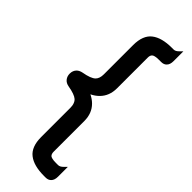

<svg xmlns="http://www.w3.org/2000/svg" viewBox="-314 -792 957 957"><g transform="rotate(45 164.5 -314.0)"><path d="M116.2 24.4V-181.6Q116.2 -190.4 115.2 -196Q114.3 -201.7 113.3 -204.8Q112.3 -208 111.1 -210.9Q109.9 -213.9 108.4 -216.8Q105 -222.7 100.1 -227.5Q83 -242.7 34.7 -251Q14.6 -254.4 3.9 -267.8Q-6.8 -281.2 -6.8 -299.8Q-6.8 -321.3 6.8 -335Q17.6 -345.2 34.7 -348.6Q85 -357.4 101.6 -374Q116.2 -388.2 116.2 -418V-624Q116.2 -692.9 154.3 -722.2Q191.4 -751 262.7 -751H274.4Q287.6 -751 300.3 -764.2L315.4 -778.8V-710Q315.4 -685.5 303.2 -673.8Q293 -663.1 274.4 -663.1H259.8Q241.7 -663.1 232.9 -660.6Q223.1 -658.2 219.7 -654.3Q211.9 -647 211.9 -631.8V-415Q211.9 -360.8 177.7 -326.7Q162.1 -311 139.2 -299.8Q162.1 -288.6 177.7 -272.9Q211.9 -238.8 211.9 -184.6V32.2Q211.9 47.9 220.2 55.7Q223.6 58.6 232.7 61Q241.7 63.5 259.8 63.5H274.4Q287.6 63.5 300.3 50.3L315.4 35.6V104.5Q315.4 128.9 303.2 140.6Q293 151.4 274.4 151.4H262.7Q191.4 151.4 154.3 122.6Q116.2 93.3 116.2 24.4Z"/></g></svg>

Font: YuPearl-SemiBold
Style: SemiBold
Weight: 600
Designer: Max Yao
Foundry: Max-Everyday
Version: Version 1.011; ttfautohint (v1.8.3)